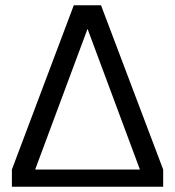

<svg xmlns="http://www.w3.org/2000/svg" viewBox="-20 -706 662 726"><path d="M597 -65V0H25V-65L259 -686H362ZM113 -65H509L311 -597Z"/></svg>

Font: Chivo
Style: Regular
Weight: 400
Designer: Hector Gatti
Foundry: Omnibus-Type
Version: Version 1.006; ttfautohint (v1.4.1)